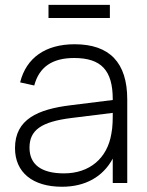

<svg xmlns="http://www.w3.org/2000/svg" viewBox="-20 -732 589 768"><path d="M174 -660H419.5V-712.5H174ZM278.5 -555C162 -555 85 -501 60.5 -402.5L117 -390C136.5 -464 189 -500 276.5 -500C384.5 -500 431 -451 431 -335V-332L262.5 -311C132 -295 40 -255.5 40 -139.5C40 -42.5 110.5 15 228 15C321 15 391.5 -24.5 431 -97.5V0H489V-334C489 -481.5 418.5 -555 278.5 -555ZM431 -280.5C431 -257 431 -224 425.5 -197.5C409.5 -99 338.5 -38.5 236 -38.5C145 -38.5 98 -74 98 -141.5C98 -211.5 145 -245 265.5 -260Z"/></svg>

Font: Vela Sans Light
Style: Regular
Weight: 300
Designer: Principal design: Mikhail Sharanda - project Manrope.
Design modification: Ravid Balaliev
Foundry: Mikhail Sharanda
Version: Version 1.001